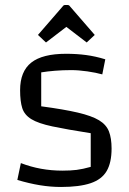

<svg xmlns="http://www.w3.org/2000/svg" viewBox="-20 -729 513 764"><path d="M60 -370Q60 -445 104.5 -480Q149 -515 243 -515Q285 -515 322.5 -510Q360 -505 399 -493L387 -433Q362 -440 327.5 -445Q293 -450 263 -450Q230 -450 199 -447.5Q168 -445 144 -441V-306Q234 -294 289.5 -281Q345 -268 374 -250.5Q403 -233 413.5 -206Q424 -179 424 -138Q424 -82 404.5 -48.5Q385 -15 340.5 0Q296 15 223 15Q181 15 138.5 8Q96 1 49 -13L63 -80Q141 -50 228 -50Q261 -50 285 -53Q309 -56 341 -65V-199Q245 -214 188.5 -226Q132 -238 104.5 -255Q77 -272 68.5 -299Q60 -326 60 -370ZM163 -560 131 -590 229 -703Q233 -709 238 -709H250Q255 -709 259 -703L357 -590L325 -560L244 -622Z"/></svg>

Font: Changa Light
Style: Regular
Weight: 300
Designer: Eduardo Rodriguez Tunni
Foundry: Eduardo Rodriguez Tunni
Version: Version 3.002; ttfautohint (v1.8.2)